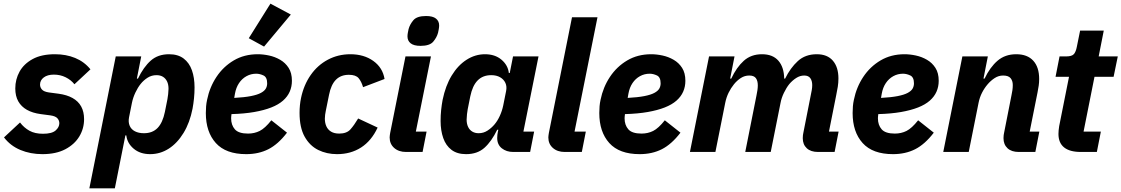

<svg xmlns="http://www.w3.org/2000/svg" viewBox="-20 -835 6162 1055"><path d="M213 12Q147 12 92 -11Q37 -34 2 -80L90 -162Q112 -133 142 -116.5Q172 -100 216 -100Q265 -100 285.5 -118Q306 -136 306 -158Q306 -173 295.5 -185Q285 -197 257 -201L204 -208Q159 -214 128 -231.5Q97 -249 80.5 -278Q64 -307 64 -349Q64 -399 87.5 -441.5Q111 -484 159.5 -510.5Q208 -537 282 -537Q343 -537 393 -516.5Q443 -496 477 -454L389 -372Q370 -396 340.5 -410.5Q311 -425 276 -425Q241 -425 220.5 -409.5Q200 -394 200 -370Q200 -355 210.5 -343Q221 -331 249 -327L302 -320Q347 -314 378.5 -296.5Q410 -279 426 -250Q442 -221 442 -180Q442 -129 416 -85.5Q390 -42 339 -15Q288 12 213 12Z M471 200 616 -525H756L732 -403H738Q769 -467 808.5 -502Q848 -537 909 -537Q958 -537 989 -513.5Q1020 -490 1034.5 -449Q1049 -408 1049 -355Q1049 -324 1046 -294.5Q1043 -265 1038 -238Q1023 -161 988.5 -104.5Q954 -48 907 -18Q860 12 805 12Q750 12 714.5 -18Q679 -48 674 -91H669L611 200ZM771 -103Q818 -103 846 -132Q874 -161 886 -220L900 -290Q902 -301 904 -318Q906 -335 906 -347Q906 -371 898 -387.5Q890 -404 875.5 -413Q861 -422 840 -422Q813 -422 791 -408Q769 -394 753 -374Q737 -354 724 -326.5Q711 -299 705 -270L689 -190Q684 -164 692.5 -144Q701 -124 721.5 -113.5Q742 -103 771 -103Z M1333 12Q1221 12 1166 -49Q1111 -110 1111 -214Q1111 -233 1112.5 -251Q1114 -269 1118 -287Q1132 -356 1169.5 -412.5Q1207 -469 1264.5 -503Q1322 -537 1396 -537Q1426 -537 1458.5 -530Q1491 -523 1519.5 -506.5Q1548 -490 1566 -462Q1584 -434 1584 -391Q1584 -359 1572 -331.5Q1560 -304 1535 -282Q1510 -260 1470.5 -244.5Q1431 -229 1377 -219.5Q1323 -210 1252 -208Q1251 -199 1250.5 -194Q1250 -189 1250 -185Q1250 -148 1270.5 -124.5Q1291 -101 1343 -101Q1378 -101 1407 -115.5Q1436 -130 1471 -174L1557 -106Q1508 -42 1454.5 -15Q1401 12 1333 12ZM1388 -430Q1359 -430 1334.5 -416.5Q1310 -403 1293.5 -378.5Q1277 -354 1271 -320L1267 -297Q1323 -300 1358.5 -307Q1394 -314 1413.5 -324.5Q1433 -335 1440.5 -348Q1448 -361 1448 -377Q1448 -411 1427.5 -420.5Q1407 -430 1388 -430ZM1578 -755 1431 -579 1347 -625 1466 -815Z M1832 12Q1775 12 1728.5 -11Q1682 -34 1654 -84Q1626 -134 1626 -215Q1626 -236 1628 -256.5Q1630 -277 1634 -296Q1649 -368 1687 -422.5Q1725 -477 1781.5 -507Q1838 -537 1905 -537Q1980 -537 2031.5 -500Q2083 -463 2093 -401L1975 -356Q1966 -387 1950.5 -405.5Q1935 -424 1897 -424Q1853 -424 1826 -397Q1799 -370 1788 -314L1770 -225Q1768 -215 1766.5 -204.5Q1765 -194 1765 -183Q1765 -159 1773.5 -140.5Q1782 -122 1799.5 -111.5Q1817 -101 1844 -101Q1885 -101 1905.5 -124Q1926 -147 1948 -184L2055 -134Q2021 -61 1964 -24.5Q1907 12 1832 12Z M2291 -583Q2254 -583 2236.5 -597Q2219 -611 2219 -635Q2219 -644 2221 -655Q2223 -666 2225 -675Q2232 -701 2251.5 -724Q2271 -747 2321 -747Q2358 -747 2375.5 -733Q2393 -719 2393 -695Q2393 -686 2391 -675Q2389 -664 2387 -655Q2380 -629 2360.5 -606Q2341 -583 2291 -583ZM2302 0H2211Q2171 0 2146 -22Q2121 -44 2121 -80Q2121 -86 2122 -92Q2123 -98 2124 -105L2208 -525H2348L2265 -112H2324Z M2893 0H2800Q2763 0 2737.5 -20Q2712 -40 2712 -77Q2712 -85 2713 -94Q2714 -103 2715 -107L2718 -122H2712Q2681 -58 2642 -23Q2603 12 2541 12Q2492 12 2461 -11.5Q2430 -35 2415.5 -76.5Q2401 -118 2401 -170Q2401 -202 2404 -230.5Q2407 -259 2412 -286Q2428 -364 2462 -420Q2496 -476 2543.5 -506.5Q2591 -537 2645 -537Q2700 -537 2735.5 -507Q2771 -477 2776 -434H2781L2799 -525H2939L2856 -112H2915ZM2610 -103Q2637 -103 2659 -117.5Q2681 -132 2697 -151Q2714 -171 2726.5 -198.5Q2739 -226 2745 -255L2761 -335Q2766 -360 2757 -379.5Q2748 -399 2728 -410.5Q2708 -422 2679 -422Q2633 -422 2604.5 -393Q2576 -364 2564 -305L2550 -235Q2548 -225 2546 -207.5Q2544 -190 2544 -178Q2544 -155 2552 -138Q2560 -121 2575 -112Q2590 -103 2610 -103Z M3177 0H3083Q3043 0 3018 -22Q2993 -44 2993 -80Q2993 -86 2994 -92Q2995 -98 2996 -105L3123 -740H3263L3137 -112H3199Z M3495 12Q3383 12 3328 -49Q3273 -110 3273 -214Q3273 -233 3274.5 -251Q3276 -269 3280 -287Q3294 -356 3331.5 -412.5Q3369 -469 3426.5 -503Q3484 -537 3558 -537Q3588 -537 3620.5 -530Q3653 -523 3681.5 -506.5Q3710 -490 3728 -462Q3746 -434 3746 -391Q3746 -359 3734 -331.5Q3722 -304 3697 -282Q3672 -260 3632.5 -244.5Q3593 -229 3539 -219.5Q3485 -210 3414 -208Q3413 -199 3412.5 -194Q3412 -189 3412 -185Q3412 -148 3432.5 -124.5Q3453 -101 3505 -101Q3540 -101 3569 -115.5Q3598 -130 3633 -174L3719 -106Q3670 -42 3616.5 -15Q3563 12 3495 12ZM3550 -430Q3521 -430 3496.5 -416.5Q3472 -403 3455.5 -378.5Q3439 -354 3433 -320L3429 -297Q3485 -300 3520.5 -307Q3556 -314 3575.5 -324.5Q3595 -335 3602.5 -348Q3610 -361 3610 -377Q3610 -411 3589.5 -420.5Q3569 -430 3550 -430Z M3911 0H3771L3876 -525H4016L3992 -403H3998Q4027 -465 4067 -501Q4107 -537 4167 -537Q4226 -537 4257 -501.5Q4288 -466 4289 -403H4294Q4323 -462 4364 -499.5Q4405 -537 4468 -537Q4526 -537 4556.5 -501.5Q4587 -466 4587 -404Q4587 -381 4583.5 -358.5Q4580 -336 4575 -313L4535 -112H4588L4566 0H4475Q4435 0 4413 -20.5Q4391 -41 4391 -76Q4391 -85 4392 -92.5Q4393 -100 4394 -104L4435 -312Q4438 -326 4440.5 -340Q4443 -354 4443 -367Q4443 -391 4432.5 -405.5Q4422 -420 4399 -420Q4376 -420 4355 -406.5Q4334 -393 4317 -373Q4301 -353 4287.5 -325Q4274 -297 4269 -270L4215 0H4075L4137 -312Q4140 -326 4142 -340Q4144 -354 4144 -366Q4144 -391 4133.5 -405.5Q4123 -420 4097 -420Q4072 -420 4051 -406.5Q4030 -393 4013 -372Q3996 -351 3983.5 -325.5Q3971 -300 3965 -270Z M4887 12Q4775 12 4720 -49Q4665 -110 4665 -214Q4665 -233 4666.5 -251Q4668 -269 4672 -287Q4686 -356 4723.5 -412.5Q4761 -469 4818.5 -503Q4876 -537 4950 -537Q4980 -537 5012.5 -530Q5045 -523 5073.5 -506.5Q5102 -490 5120 -462Q5138 -434 5138 -391Q5138 -359 5126 -331.5Q5114 -304 5089 -282Q5064 -260 5024.5 -244.5Q4985 -229 4931 -219.5Q4877 -210 4806 -208Q4805 -199 4804.5 -194Q4804 -189 4804 -185Q4804 -148 4824.5 -124.5Q4845 -101 4897 -101Q4932 -101 4961 -115.5Q4990 -130 5025 -174L5111 -106Q5062 -42 5008.5 -15Q4955 12 4887 12ZM4942 -430Q4913 -430 4888.5 -416.5Q4864 -403 4847.5 -378.5Q4831 -354 4825 -320L4821 -297Q4877 -300 4912.5 -307Q4948 -314 4967.5 -324.5Q4987 -335 4994.5 -348Q5002 -361 5002 -377Q5002 -411 4981.5 -420.5Q4961 -430 4942 -430Z M5303 0H5163L5268 -525H5408L5384 -403H5390Q5420 -466 5461.5 -501.5Q5503 -537 5564 -537Q5625 -537 5657.5 -501.5Q5690 -466 5690 -401Q5690 -382 5687.5 -364.5Q5685 -347 5681 -327L5638 -112H5691L5669 0H5578Q5538 0 5516 -20.5Q5494 -41 5494 -76Q5494 -85 5495 -92.5Q5496 -100 5497 -104L5538 -312Q5541 -326 5543 -339.5Q5545 -353 5545 -368Q5545 -391 5533 -405.5Q5521 -420 5492 -420Q5467 -420 5445.5 -406Q5424 -392 5407 -372Q5389 -351 5376 -325.5Q5363 -300 5357 -270Z M6007 0H5919Q5858 0 5827 -25Q5796 -50 5796 -99Q5796 -107 5797 -119Q5798 -131 5800 -142L5854 -413H5780L5802 -525H5838Q5870 -525 5881 -538Q5892 -551 5897 -578L5915 -667H6045L6017 -525H6122L6099 -413H5994L5934 -112H6029Z"/></svg>

Font: IBM Plex Sans
Style: Bold Italic
Weight: 700
Italic angle: -11.31°
Designer: Mike Abbink, Paul van der Laan, Pieter van Rosmalen
Foundry: Bold Monday
Version: Version 3.201